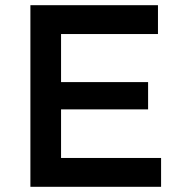

<svg xmlns="http://www.w3.org/2000/svg" viewBox="-20 -719 694 739"><path d="M588 -699V-588H215V-403H550V-298H215V-111H600V0H97V-699Z"/></svg>

Font: Montserrat_am3
Style: Regular
Weight: 400
Designer: Julieta Ulanovsky
Foundry: Julieta Ulanovsky, Armenina letters added by Vahan Hovhannisyan
Version: Version 2.001